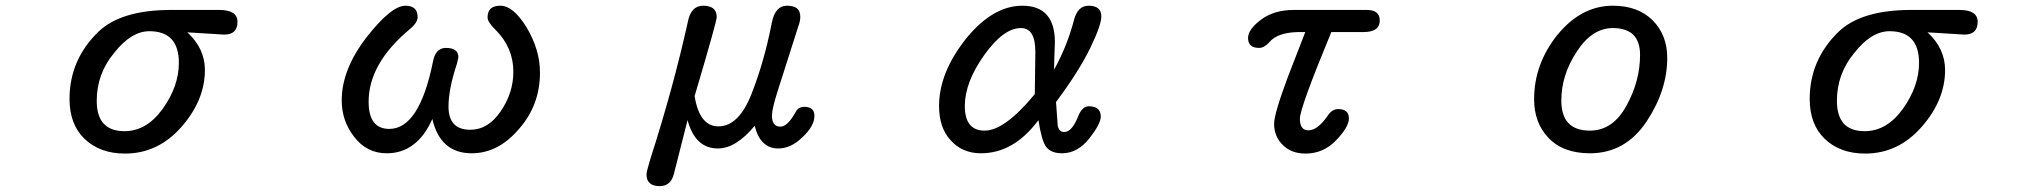

<svg xmlns="http://www.w3.org/2000/svg" viewBox="-20 -507 7040 662"><path d="M271.5 -28.3Q219.7 -78.1 219.7 -166Q219.7 -300.8 319.3 -397.5Q396.5 -471.7 565.4 -472.7H736.3Q798.8 -472.7 798.8 -431.6Q798.8 -387.7 752.9 -387.7L626 -395.5Q686.5 -339.8 686.5 -265.6Q686.5 -162.1 606.4 -70.3Q525.4 22.5 411.1 22.5Q324.2 22.5 271.5 -28.3ZM541 -131.8Q596.7 -210 596.7 -290Q596.7 -399.4 495.1 -399.4Q432.6 -399.4 374 -325.2Q313.5 -252.9 313.5 -159.2Q313.5 -54.7 409.2 -54.7Q485.4 -54.7 541 -131.8Z M1201.2 -35.2Q1158.2 -89.8 1158.2 -161.1Q1158.2 -267.6 1244.1 -378.9Q1329.1 -487.3 1377.9 -487.3Q1419.9 -487.3 1419.9 -448.2Q1419.9 -428.7 1392.6 -406.2Q1251 -288.1 1251 -156.2Q1251 -62.5 1322.3 -62.5Q1425.8 -62.5 1472.7 -293.9Q1481.4 -341.8 1517.6 -341.8Q1560.5 -341.8 1560.5 -309.6L1555.7 -288.1Q1526.4 -200.2 1526.4 -139.6Q1526.4 -59.6 1601.6 -59.6Q1663.1 -59.6 1706.1 -123Q1750 -186.5 1750 -259.8Q1750 -342.8 1688.5 -404.3Q1661.1 -430.7 1661.1 -447.3Q1661.1 -487.3 1705.1 -487.3Q1750 -487.3 1795.9 -412.1Q1841.8 -335 1841.8 -256.8Q1841.8 -144.5 1769.5 -62.5Q1698.2 21.5 1606.4 21.5Q1498 21.5 1470.7 -96.7Q1418 21.5 1313.5 21.5Q1244.1 21.5 1201.2 -35.2Z M2209 93.8Q2209 85.9 2222.7 40Q2301.8 -206.1 2351.6 -431.6Q2362.3 -487.3 2404.3 -487.3Q2451.2 -487.3 2451.2 -448.2Q2451.2 -432.6 2375 -175.8Q2391.6 -71.3 2457 -71.3Q2527.3 -71.3 2571.3 -183.6Q2615.2 -294.9 2641.6 -430.7Q2653.3 -487.3 2693.4 -487.3Q2716.8 -487.3 2728 -478Q2739.3 -468.8 2739.3 -449.2Q2739.3 -433.6 2732.4 -416L2661.1 -192.4Q2641.6 -130.9 2641.6 -108.4Q2641.6 -70.3 2670.9 -70.3Q2695.3 -70.3 2723.6 -121.1Q2732.4 -138.7 2752.9 -138.7Q2788.1 -138.7 2788.1 -107.4Q2788.1 -72.3 2746.1 -33.2Q2707 4.9 2663.1 4.9Q2601.6 4.9 2582 -73.2Q2517.6 4.9 2455.1 4.9Q2377 4.9 2350.6 -92.8L2304.7 87.9Q2294.9 134.8 2254.9 134.8Q2209 134.8 2209 93.8Z M3256.8 -24.4Q3217.8 -67.4 3217.8 -141.6Q3217.8 -255.9 3309.6 -372.1Q3402.3 -487.3 3504.9 -487.3Q3617.2 -487.3 3617.2 -361.3L3615.2 -306.6L3614.3 -266.6Q3659.2 -347.7 3682.6 -436.5Q3695.3 -487.3 3733.4 -487.3Q3777.3 -487.3 3777.3 -450.2Q3777.3 -420.9 3739.3 -341.8Q3699.2 -259.8 3621.1 -155.3L3627 -73.2Q3631.8 -51.8 3649.4 -51.8Q3675.8 -51.8 3697.3 -105.5Q3710.9 -140.6 3734.4 -140.6Q3775.4 -140.6 3775.4 -104.5Q3775.4 -80.1 3735.4 -29.3Q3695.3 21.5 3641.6 21.5Q3603.5 21.5 3586.9 -1Q3571.3 -21.5 3560.5 -92.8Q3475.6 21.5 3362.3 21.5Q3296.9 21.5 3256.8 -24.4ZM3547.9 -182.6 3549.8 -329.1Q3549.8 -410.2 3500 -410.2Q3439.5 -410.2 3373 -316.4Q3306.6 -222.7 3306.6 -141.6Q3306.6 -56.6 3375 -56.6Q3444.3 -56.6 3547.9 -182.6Z M4403.3 -6.8Q4373 -36.1 4373 -80.1Q4373 -114.3 4419.9 -240.2L4480.5 -396.5H4458Q4384.8 -395.5 4356.4 -361.3Q4338.9 -341.8 4321.3 -341.8Q4283.2 -341.8 4283.2 -376Q4283.2 -405.3 4327.1 -438.5Q4372.1 -472.7 4440.4 -472.7H4692.4Q4737.3 -472.7 4737.3 -436.5Q4737.3 -396.5 4681.6 -396.5H4570.3Q4461.9 -134.8 4461.9 -97.7Q4461.9 -57.6 4491.2 -57.6Q4522.5 -57.6 4556.6 -106.4Q4572.3 -130.9 4593.8 -130.9Q4630.9 -130.9 4630.9 -98.6Q4630.9 -69.3 4586.9 -23.4Q4543 22.5 4481.4 22.5Q4432.6 22.5 4403.3 -6.8Z M5318.4 -32.2Q5269.5 -84 5269.5 -165Q5269.5 -287.1 5350.6 -387.7Q5432.6 -487.3 5541 -487.3Q5627 -487.3 5677.7 -437.5Q5728.5 -386.7 5728.5 -307.6Q5728.5 -195.3 5657.2 -87.9Q5584 21.5 5461.9 21.5Q5369.1 21.5 5318.4 -32.2ZM5587.9 -142.6Q5634.8 -227.5 5634.8 -317.4Q5634.8 -410.2 5541 -410.2Q5468.8 -410.2 5416 -328.1Q5363.3 -248 5363.3 -160.2Q5363.3 -56.6 5461.9 -56.6Q5541 -56.6 5587.9 -142.6Z M6271.5 -28.3Q6219.7 -78.1 6219.7 -166Q6219.7 -300.8 6319.3 -397.5Q6396.5 -471.7 6565.4 -472.7H6736.3Q6798.8 -472.7 6798.8 -431.6Q6798.8 -387.7 6752.9 -387.7L6626 -395.5Q6686.5 -339.8 6686.5 -265.6Q6686.5 -162.1 6606.4 -70.3Q6525.4 22.5 6411.1 22.5Q6324.2 22.5 6271.5 -28.3ZM6541 -131.8Q6596.7 -210 6596.7 -290Q6596.7 -399.4 6495.1 -399.4Q6432.6 -399.4 6374 -325.2Q6313.5 -252.9 6313.5 -159.2Q6313.5 -54.7 6409.2 -54.7Q6485.4 -54.7 6541 -131.8Z"/></svg>

Font: FakePearl
Style: Regular
Weight: 400
Version: Version 1.2